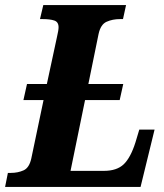

<svg xmlns="http://www.w3.org/2000/svg" viewBox="-41 -734 643 754"><path d="M-21 0 -10 -55H2Q29 -55 51.5 -65Q74 -75 82 -112L130 -341H51L65 -404H143L183 -590Q186 -603 187.5 -612Q189 -621 189 -627Q189 -648 172 -653.5Q155 -659 128 -659H116L129 -714H454L442 -659H430Q401 -659 377.5 -648.5Q354 -638 346 -600L306 -404H443L429 -341H293L236 -63H367Q418 -63 445 -89Q472 -115 491 -175L506 -225H566L511 0Z"/></svg>

Font: Noto Serif Condensed ExtraBold
Style: Italic
Weight: 800
Width: 3
Italic angle: -12°
Designer: Monotype Design Team
Foundry: Monotype Imaging Inc.
Version: Version 2.014; ttfautohint (v1.8.4.7-5d5b)